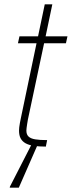

<svg xmlns="http://www.w3.org/2000/svg" viewBox="-20 -678 332 888"><path d="M192 0Q160 0 136.5 -3.5Q113 -7 98 -15.5Q83 -24 75.5 -38Q68 -52 68 -74Q68 -81 69 -89.5Q70 -98 72 -109Q74 -120 77 -134L149 -478H63L70 -510H156L187 -658H222L191 -510H292L285 -478H184L109 -125Q107 -114 105.5 -104Q104 -94 103 -86.5Q102 -79 102 -74Q102 -56 112 -46.5Q122 -37 143 -33.5Q164 -30 198 -30ZM25 190 26 185 130 -18H158L156 -13L67 190Z"/></svg>

Font: Saira SemiCondensed Thin
Style: Italic
Weight: 250
Width: 4
Italic angle: -12°
Designer: Hector Gatti with collaboration of the Omnibus-Type team
Foundry: Omnibus-Type
Version: Version 1.101